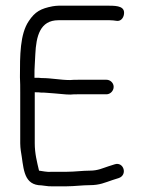

<svg xmlns="http://www.w3.org/2000/svg" viewBox="-20 -658 506 674"><path d="M108 -385H101V-390C101 -405 101 -419 102 -430L104 -468C107 -530 120 -587 185 -587H365C374 -587 381 -586 388 -585C403 -582 413 -594 415 -607C420 -635 393 -638 364 -638H185C179 -638 172 -637 165 -636C123 -628 103 -617 81 -584C50 -538 50 -464 50 -387C51 -370 51 -352 51 -334V-155C51 -145 52 -137 53 -129C63 -74 60 -15 115 -8C127 -8 151 -3 159 -4H215C240 -4 270 -8 295 -8C330 -8 348 -17 375 -26L397 -33C429 -44 414 -92 382 -81L360 -74C341 -68 324 -59 296 -59C270 -59 242 -55 215 -55H159C148 -53 126 -58 117 -59C110 -89 102 -119 102 -155V-334H107C112 -334 118 -334 124 -333C131 -333 138 -333 147 -332L173 -330C190 -329 208 -326 227 -326C235 -327 244 -327 255 -327H354C367 -327 379 -339 379 -353C379 -367 367 -378 354 -378H255C244 -378 235 -378 226 -377C192 -377 161 -384 126 -384C119 -385 113 -385 108 -385ZM227 -326Z"/></svg>

Font: Blanket
Style: Light
Weight: 300
Foundry: Cannot Into Space Fonts
Version: Version 0.9